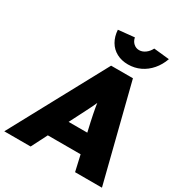

<svg xmlns="http://www.w3.org/2000/svg" viewBox="-224 -1075 1140 1219"><g transform="rotate(30 346.0 -465.5)"><path d="M-12 0 367 -700H527L704 0H507L433 -325Q427 -352 422.5 -375Q418 -398 414 -420Q410 -442 407 -465Q404 -488 403 -515L435 -516Q425 -487 415 -464Q405 -441 395 -420Q385 -399 373 -376Q361 -353 347 -325L181 0ZM141 -116 220 -256H544L579 -116ZM455 -760Q408 -760 371.5 -779.5Q335 -799 314 -835Q293 -871 290 -919L408 -931Q413 -905 430.5 -889.5Q448 -874 471 -874Q494 -874 515.5 -889.5Q537 -905 550 -931L664 -919Q647 -871 616 -835Q585 -799 544 -779.5Q503 -760 455 -760Z"/></g></svg>

Font: Lexend ExtBd
Style: Italic
Weight: 800
Italic angle: -8.13011°
Designer: Bonnie Shaver-Troup, Thomas Jockin
Foundry: Lexend
Version: Version 1.007